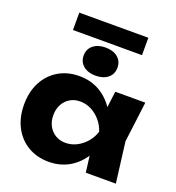

<svg xmlns="http://www.w3.org/2000/svg" viewBox="-172 -1120 1169 1273"><g transform="rotate(20 413.0 -483.5)"><path d="M571.8 0 545.6 -205.8 573.4 -285.4 545.6 -364 571.8 -571.4H783.8L747.8 -286L783.8 0ZM619.6 -285.4Q606 -194.6 564.7 -126.7Q523.4 -58.8 459.5 -21.2Q395.6 16.4 314.8 16.4Q231.2 16.4 167.5 -21.4Q103.8 -59.2 68.1 -127.4Q32.4 -195.6 32.4 -285.4Q32.4 -376.2 68.1 -444.2Q103.8 -512.2 167.5 -550Q231.2 -587.8 314.8 -587.8Q395.6 -587.8 459.5 -550.5Q523.4 -513.2 565.2 -445.5Q607 -377.8 619.6 -285.4ZM238.8 -285.4Q238.8 -242.8 256.3 -210.1Q273.8 -177.4 304.9 -158.6Q336 -139.8 376.4 -139.8Q417.8 -139.8 454.8 -158.6Q491.8 -177.4 520.1 -210.1Q548.4 -242.8 562.2 -285.4Q548.4 -328 520.1 -361Q491.8 -394 454.8 -412.8Q417.8 -431.6 376.4 -431.6Q336 -431.6 304.9 -412.8Q273.8 -394 256.3 -361Q238.8 -328 238.8 -285.4ZM411.6 -626.6Q358.6 -626.6 325.6 -653.4Q292.6 -680.2 292.6 -725.8Q292.6 -771.4 325.6 -798.2Q358.6 -825 411.6 -825Q466 -825 498.5 -798.2Q531 -771.4 531 -725.8Q531 -680.2 498.5 -653.4Q466 -626.6 411.6 -626.6ZM168.2 -860V-982.6H655.4V-860Z"/></g></svg>

Font: Unbounded
Style: Regular
Weight: 400
Designer: Luke Prowse, Jean-Baptiste Morizot, Fátima Lázaro, Florian Runge
Foundry: NaN
Version: Version 1.701;gftools[0.9.28.dev5+ged2979d]